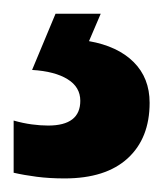

<svg xmlns="http://www.w3.org/2000/svg" viewBox="-38 -20 238 280"><path d="M180.2 129.9Q180.2 181.6 148.2 210.9Q116.2 240.2 56.2 240.2Q34.2 240.2 15.6 237.8Q-2.9 235.4 -18.1 231.9V155.8Q-4.4 159.7 8.3 161.4Q21 163.1 32.2 163.1Q79.1 163.1 79.1 127Q79.1 106.9 60.5 95.5Q42 84 8.8 82L43 0H108.9L91.8 40Q133.8 47.4 157 70.6Q180.2 93.8 180.2 129.9Z"/></svg>

Font: Open Sans Condensed
Style: Bold
Weight: 700
Width: 3
Designer: Monotype Design Team
Foundry: Monotype Imaging Inc.
Version: Version 3.003; ttfautohint (v1.8.4)